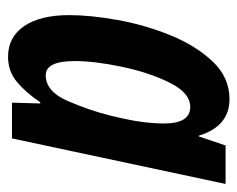

<svg xmlns="http://www.w3.org/2000/svg" viewBox="-78 -516 604 489"><g transform="rotate(90 224.5 -272.0)"><path d="M136 -160Q136 -210 150.5 -279.5Q165 -349 191 -401.5Q217 -454 253 -454Q295 -454 295 -387Q295 -362 291 -331Q287 -300 275 -251Q261 -195 237 -140.5Q213 -86 172 -86Q136 -86 136 -160ZM241 -72H244L242 0H333L449 -544H351L328 -476H326Q302 -554 233 -554Q178 -554 137.5 -511.5Q97 -469 70.5 -404Q44 -339 31.5 -269.5Q19 -200 19 -146Q19 -72 47 -31Q75 10 125 10Q162 10 189 -12.5Q216 -35 241 -72Z"/></g></svg>

Font: Noto Sans Display Condensed
Style: Bold Italic
Weight: 700
Width: 3
Designer: Monotype Design team
Foundry: Monotype Imaging Inc.
Version: 1.000